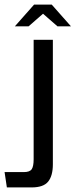

<svg xmlns="http://www.w3.org/2000/svg" viewBox="-60 -644 330 839"><path d="M-30 175 -40 108H44Q70 108 78.5 95.5Q87 83 87 52V-470H171V74Q171 124 150.5 149.5Q130 175 78 175ZM5 -529 89 -624H166L250 -529H191L128 -584L65 -529Z"/></svg>

Font: Smooch Sans Thin SemiBold
Style: Regular
Weight: 600
Version: Version 1.010